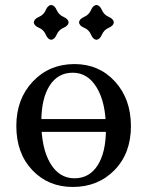

<svg xmlns="http://www.w3.org/2000/svg" viewBox="-20 -739 588 769"><path d="M366.2 -579.6Q352.5 -581.1 344.5 -600.3Q336.4 -619.6 317.1 -627.7Q297.9 -635.7 296.4 -649.4Q297.9 -663.1 317.1 -671.4Q336.4 -679.7 344.5 -698.7Q352.5 -717.8 366.2 -719.2Q379.9 -717.8 388.2 -698.7Q396.5 -679.7 415.5 -671.4Q434.6 -663.1 436 -649.4Q434.6 -635.7 415.5 -627.7Q396.5 -619.6 388.2 -600.3Q379.9 -581.1 366.2 -579.6ZM185.1 -579.6Q171.4 -581.1 163.3 -600.3Q155.3 -619.6 136 -627.7Q116.7 -635.7 115.2 -649.4Q116.7 -663.1 136 -671.4Q155.3 -679.7 163.3 -698.7Q171.4 -717.8 185.1 -719.2Q198.7 -717.8 207 -698.7Q215.3 -679.7 234.4 -671.4Q253.4 -663.1 254.9 -649.4Q253.4 -635.7 234.4 -627.7Q215.3 -619.6 207 -600.3Q198.7 -581.1 185.1 -579.6ZM428.7 -210.9H121.1V-262.2H428.7ZM278.3 -24.9Q337.9 -24.9 371.1 -76.9Q404.3 -128.9 404.3 -221.7Q404.3 -326.2 368.2 -387Q332 -447.8 271.5 -447.8Q211.9 -447.8 178.7 -396Q145.5 -344.2 145.5 -251Q145.5 -146 181.2 -85.4Q216.8 -24.9 278.3 -24.9ZM271.5 9.8Q173.3 9.8 109.4 -57.6Q45.4 -125 45.4 -234.4Q45.4 -342.8 111.6 -412.6Q177.7 -482.4 278.3 -482.4Q376.5 -482.4 440.4 -412.6Q504.4 -342.8 504.4 -233.4Q504.4 -125 438.5 -57.6Q372.6 9.8 271.5 9.8Z"/></svg>

Font: Almanac
Style: Regular
Weight: 400
Designer: Eden's Almanac
Version: Version 3.501;March 28, 2021;FontCreator 13.0.0.2683 64-bit